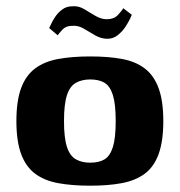

<svg xmlns="http://www.w3.org/2000/svg" viewBox="-20 -583 570 609"><path d="M266 6Q209 6 165 -2Q121 -10 91.5 -32Q62 -54 47 -94.5Q32 -135 32 -199Q32 -263 47 -303.5Q62 -344 91.5 -366Q121 -388 165 -396Q209 -404 266 -404Q324 -404 367 -396Q410 -388 439 -366Q468 -344 483 -303.5Q498 -263 498 -199Q498 -135 483 -94Q468 -53 438.5 -31.5Q409 -10 366 -2Q323 6 266 6ZM266 -67Q294 -67 311.5 -77.5Q329 -88 338 -116.5Q347 -145 347 -199Q347 -253 338 -281.5Q329 -310 311.5 -320.5Q294 -331 266 -331Q240 -331 221 -320.5Q202 -310 192.5 -281.5Q183 -253 183 -199Q183 -145 192.5 -116.5Q202 -88 221 -77.5Q240 -67 266 -67ZM321 -460Q301 -460 282.5 -470.5Q264 -481 246 -492Q228 -503 208 -501Q189 -501 178 -489Q167 -477 163 -471L136 -494Q137 -495 141.5 -505.5Q146 -516 155 -529.5Q164 -543 177.5 -553Q191 -563 209 -563Q229 -565 247 -554Q265 -543 283 -532.5Q301 -522 319 -522Q341 -522 353.5 -535Q366 -548 371 -557L398 -536Q398 -535 392.5 -523.5Q387 -512 377.5 -497.5Q368 -483 353.5 -471.5Q339 -460 321 -460Z"/></svg>

Font: r_Genos
Style: Bold
Weight: 700
Designer: Robert E. Leuschke
Foundry: Robert E. Leuschke
Version: Version 2.000;June 29, 2024;FontCreator 14.0.0.2814 32-bit